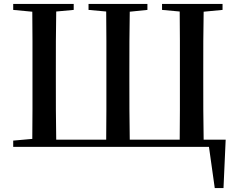

<svg xmlns="http://www.w3.org/2000/svg" viewBox="-20 -755 1214 987"><path d="M47.9 0V-32.2L146 -41Q147 -116.2 147 -192.1Q147 -268.1 147 -347.2V-391.1Q147 -468.3 147 -544.4Q147 -620.6 146 -694.8L47.9 -704.1V-734.9H358.9V-704.1L269 -695.8Q267.6 -621.1 267.3 -544.7Q267.1 -468.3 267.1 -391.1V-347.2Q267.1 -266.6 267.3 -189.2Q267.6 -111.8 269 -37.1H525.9Q526.9 -113.3 526.9 -190.4Q526.9 -267.6 526.9 -347.2V-391.1Q526.9 -468.3 526.9 -544.7Q526.9 -621.1 525.9 -695.8L435.1 -704.1V-734.9H737.8V-704.1L647 -694.8Q645.5 -620.6 645.3 -544.4Q645 -468.3 645 -391.1V-347.2Q645 -266.6 645.3 -189.2Q645.5 -111.8 647 -37.1H903.8Q904.8 -111.8 904.8 -189.2Q904.8 -266.6 904.8 -347.2V-391.1Q904.8 -468.3 904.8 -544.7Q904.8 -621.1 903.8 -695.8L813 -704.1V-734.9H1124V-704.1L1026.9 -694.8Q1025.4 -620.6 1025.1 -544.4Q1024.9 -468.3 1024.9 -391.1V-347.2Q1024.9 -267.6 1025.1 -190.4Q1025.4 -113.3 1026.9 -37.1H1140.1L1128.9 211.9H1084L1054.2 0Z"/></svg>

Font: Source Han Serif TW SemiBold
Style: Regular
Weight: 600
Designer: Ryoko NISHIZUKA Ë•øÂ°öÊ∂ºÂ≠ê (kana & ideographs); Frank Grie√ühammer (Latin, Greek & Cyrillic); Wenlong ZHANG Âº†ÊñáÈæô 
Foundry: Adobe
Version: Version 2.003;hotconv 1.1.1;makeotfexe 2.6.0